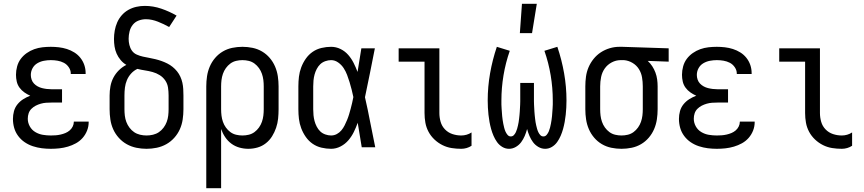

<svg xmlns="http://www.w3.org/2000/svg" viewBox="-20 -774 4540 1009"><path d="M247 8Q223 8 199.5 5Q176 2 153 -5.5Q130 -13 110 -26.5Q90 -40 75.5 -59.5Q61 -79 54.5 -102Q48 -125 48 -149Q48 -170 53.5 -190Q59 -210 72 -226Q85 -242 102.5 -253Q120 -264 139 -271Q123 -278 108 -288.5Q93 -299 82.5 -313.5Q72 -328 68 -345.5Q64 -363 64 -381Q64 -403 70 -425Q76 -447 89 -464.5Q102 -482 120.5 -495Q139 -508 160 -515.5Q181 -523 203 -525.5Q225 -528 247 -528Q268 -528 289.5 -525.5Q311 -523 331.5 -516.5Q352 -510 370.5 -498.5Q389 -487 402.5 -470Q416 -453 423 -432.5Q430 -412 430 -390V-385H352V-388Q352 -405 341.5 -420.5Q331 -436 315.5 -444Q300 -452 282.5 -455Q265 -458 247 -458Q229 -458 210.5 -454.5Q192 -451 176 -441.5Q160 -432 151 -415.5Q142 -399 142 -380Q142 -368 146 -356Q150 -344 158.5 -335Q167 -326 178 -320Q189 -314 201 -311Q213 -308 225.5 -306.5Q238 -305 250 -305H306V-235H250Q236 -235 222 -234Q208 -233 194 -229Q180 -225 167.5 -218.5Q155 -212 145 -202Q135 -192 130.5 -178.5Q126 -165 126 -150Q126 -129 136.5 -110Q147 -91 165.5 -80Q184 -69 205 -65.5Q226 -62 247 -62Q260 -62 273 -63Q286 -64 299 -67Q312 -70 324 -75Q336 -80 346 -88.5Q356 -97 362 -109Q368 -121 368 -134V-135H446V-132Q446 -109 437.5 -87.5Q429 -66 414 -49Q399 -32 379 -21Q359 -10 337 -3.5Q315 3 292.5 5.5Q270 8 247 8Z M750 8Q723 8 696.5 2.5Q670 -3 646.5 -16Q623 -29 604.5 -49.5Q586 -70 575 -94.5Q564 -119 560 -146Q556 -173 556 -200V-272Q556 -297 560.5 -321Q565 -345 576 -366Q587 -387 604.5 -404.5Q622 -422 644 -433Q627 -443 614 -458.5Q601 -474 593 -492Q585 -510 582 -529.5Q579 -549 579 -569Q579 -591 583 -613.5Q587 -636 596 -656.5Q605 -677 620 -694Q635 -711 654.5 -722Q674 -733 696 -738Q718 -743 741 -743Q785 -743 827.5 -728.5Q870 -714 908 -692L869 -632Q855 -640 840 -647Q825 -654 810 -660Q795 -666 779 -669.5Q763 -673 747 -673Q727 -673 708.5 -666Q690 -659 678 -644Q666 -629 661 -609.5Q656 -590 656 -570Q656 -554 660 -537.5Q664 -521 673.5 -507.5Q683 -494 699 -487Q715 -480 731 -476.5Q747 -473 763.5 -470Q780 -467 796.5 -463Q813 -459 828.5 -453.5Q844 -448 859 -440.5Q874 -433 887 -422.5Q900 -412 910.5 -399Q921 -386 928 -370.5Q935 -355 938.5 -339Q942 -323 943 -306Q944 -289 944 -272V-200Q944 -173 940 -146Q936 -119 925 -94.5Q914 -70 895.5 -49.5Q877 -29 853.5 -16Q830 -3 803.5 2.5Q777 8 750 8ZM750 -62Q767 -62 784 -66Q801 -70 815 -79.5Q829 -89 839.5 -103Q850 -117 856 -133Q862 -149 864 -166Q866 -183 866 -200V-272Q866 -293 863 -313.5Q860 -334 848.5 -351Q837 -368 819.5 -379Q802 -390 782 -395.5Q762 -401 742 -404Q722 -407 702 -412Q683 -403 669 -387.5Q655 -372 647 -353Q639 -334 636.5 -313.5Q634 -293 634 -272V-200Q634 -183 636 -166Q638 -149 644 -133Q650 -117 660.5 -103Q671 -89 685 -79.5Q699 -70 716 -66Q733 -62 750 -62Z M1064 215V-320Q1064 -347 1068 -373.5Q1072 -400 1082.5 -424.5Q1093 -449 1110.5 -469.5Q1128 -490 1151 -503.5Q1174 -517 1200.5 -522.5Q1227 -528 1254 -528Q1281 -528 1307.5 -522.5Q1334 -517 1357 -503.5Q1380 -490 1397.5 -469.5Q1415 -449 1425.5 -424.5Q1436 -400 1440 -373.5Q1444 -347 1444 -320V-200Q1444 -175 1441.5 -150.5Q1439 -126 1431 -102.5Q1423 -79 1410 -58Q1397 -37 1377.5 -21.5Q1358 -6 1334 1Q1310 8 1285 8Q1261 8 1238 1.5Q1215 -5 1196 -19Q1177 -33 1163.5 -53Q1150 -73 1142 -96V215ZM1254 -62Q1271 -62 1287.5 -66Q1304 -70 1317.5 -80Q1331 -90 1341 -104Q1351 -118 1356.5 -134Q1362 -150 1364 -166.5Q1366 -183 1366 -200V-320Q1366 -337 1364 -353.5Q1362 -370 1356.5 -386Q1351 -402 1341 -416Q1331 -430 1317.5 -440Q1304 -450 1287.5 -454Q1271 -458 1254 -458Q1237 -458 1220.5 -454Q1204 -450 1190.5 -440Q1177 -430 1167 -416Q1157 -402 1151.5 -386Q1146 -370 1144 -353.5Q1142 -337 1142 -320V-200Q1142 -183 1144 -166.5Q1146 -150 1151.5 -134Q1157 -118 1167 -104Q1177 -90 1190.5 -80Q1204 -70 1220.5 -66Q1237 -62 1254 -62Z M1720 8Q1695 8 1669.5 2Q1644 -4 1623 -18.5Q1602 -33 1587 -54.5Q1572 -76 1563 -100Q1554 -124 1551 -149Q1548 -174 1548 -200V-320Q1548 -346 1551 -371Q1554 -396 1563 -420Q1572 -444 1587 -465.5Q1602 -487 1623 -501.5Q1644 -516 1669.5 -522Q1695 -528 1720 -528Q1746 -528 1769.5 -516.5Q1793 -505 1810 -485.5Q1827 -466 1838.5 -443Q1850 -420 1859 -396Q1864 -427 1869 -458Q1874 -489 1879 -520H1950Q1937 -456 1924.5 -391.5Q1912 -327 1898 -263Q1913 -198 1925.5 -132Q1938 -66 1952 0H1881Q1876 -32 1870.5 -64Q1865 -96 1860 -128V-129Q1851 -104 1839.5 -80.5Q1828 -57 1811 -37Q1794 -17 1770 -4.5Q1746 8 1720 8ZM1720 -62Q1736 -62 1750 -69.5Q1764 -77 1774 -89Q1784 -101 1791 -115Q1798 -129 1804 -143.5Q1810 -158 1814.5 -173Q1819 -188 1823 -203Q1827 -218 1830.5 -233Q1834 -248 1837 -264Q1833 -283 1828 -303Q1823 -323 1817 -342.5Q1811 -362 1804 -380.5Q1797 -399 1786 -416Q1775 -433 1757.5 -445.5Q1740 -458 1720 -458Q1705 -458 1689.5 -452.5Q1674 -447 1663 -436.5Q1652 -426 1644.5 -411.5Q1637 -397 1633 -382Q1629 -367 1627.5 -351.5Q1626 -336 1626 -320V-200Q1626 -184 1627.5 -168.5Q1629 -153 1633 -138Q1637 -123 1644.5 -108.5Q1652 -94 1663 -83.5Q1674 -73 1689.5 -67.5Q1705 -62 1720 -62Z M2404 8Q2378 8 2353 4Q2328 0 2305 -11.5Q2282 -23 2263 -41Q2244 -59 2232 -81.5Q2220 -104 2215.5 -129Q2211 -154 2211 -180V-450H2075V-520H2289V-180Q2289 -157 2295.5 -134Q2302 -111 2318.5 -94Q2335 -77 2357.5 -69.5Q2380 -62 2404 -62Q2418 -62 2432 -66Q2446 -70 2458 -78V-8Q2446 0 2432 4Q2418 8 2404 8Z M2655 8Q2636 8 2619.5 -2Q2603 -12 2592 -27.5Q2581 -43 2573.5 -60.5Q2566 -78 2561 -96Q2556 -114 2552.5 -133Q2549 -152 2547 -171Q2545 -190 2544 -208.5Q2543 -227 2543 -246Q2543 -318 2555.5 -389Q2568 -460 2591 -528L2659 -507Q2637 -444 2626 -378Q2615 -312 2615 -246Q2615 -235 2615 -225Q2615 -215 2616 -204.5Q2617 -194 2617.5 -184Q2618 -174 2619 -164Q2620 -154 2621.5 -143.5Q2623 -133 2625 -123Q2627 -113 2629.5 -103Q2632 -93 2636 -83.5Q2640 -74 2647 -65.5Q2654 -57 2664 -57Q2674 -57 2680.5 -64Q2687 -71 2691 -79.5Q2695 -88 2697.5 -97Q2700 -106 2702 -114.5Q2704 -123 2705.5 -132Q2707 -141 2708 -150.5Q2709 -160 2710 -169Q2711 -178 2711.5 -187Q2712 -196 2712.5 -205Q2713 -214 2713.5 -223.5Q2714 -233 2714 -242Q2714 -251 2714 -260V-338H2786V-260Q2786 -251 2786 -242Q2786 -233 2786.5 -223.5Q2787 -214 2787.5 -205Q2788 -196 2788.5 -187Q2789 -178 2790 -169Q2791 -160 2792 -150.5Q2793 -141 2794.5 -132Q2796 -123 2798 -114.5Q2800 -106 2802.5 -97Q2805 -88 2809 -79.5Q2813 -71 2819.5 -64Q2826 -57 2836 -57Q2846 -57 2853 -65.5Q2860 -74 2864 -83.5Q2868 -93 2870.5 -103Q2873 -113 2875 -123Q2877 -133 2878.5 -143.5Q2880 -154 2881 -164Q2882 -174 2882.5 -184Q2883 -194 2884 -204.5Q2885 -215 2885 -225Q2885 -235 2885 -246Q2885 -312 2874 -378Q2863 -444 2841 -507L2909 -528Q2932 -460 2944.5 -389Q2957 -318 2957 -246Q2957 -227 2956 -208.5Q2955 -190 2953 -171Q2951 -152 2947.5 -133Q2944 -114 2939 -96Q2934 -78 2926.5 -60.5Q2919 -43 2908 -27.5Q2897 -12 2880.5 -2Q2864 8 2845 8Q2826 8 2809 -2Q2792 -12 2781 -27Q2770 -42 2762.5 -59.5Q2755 -77 2750 -96Q2745 -77 2737.5 -59.5Q2730 -42 2719 -27Q2708 -12 2691 -2Q2674 8 2655 8ZM2712 -600 2723 -754H2801L2776 -600Z M3246 8Q3219 8 3192.5 2.5Q3166 -3 3143 -16.5Q3120 -30 3102.5 -50.5Q3085 -71 3074.5 -95.5Q3064 -120 3060 -146.5Q3056 -173 3056 -200V-320Q3056 -346 3059.5 -371.5Q3063 -397 3073 -420.5Q3083 -444 3099.5 -464.5Q3116 -485 3137.5 -499Q3159 -513 3184 -520.5Q3209 -528 3235 -528H3250L3494 -520V-450L3384 -454Q3398 -441 3408 -425.5Q3418 -410 3424.5 -392.5Q3431 -375 3433.5 -356.5Q3436 -338 3436 -320V-200Q3436 -173 3432 -146.5Q3428 -120 3417.5 -95.5Q3407 -71 3389.5 -50.5Q3372 -30 3349 -16.5Q3326 -3 3299.5 2.5Q3273 8 3246 8ZM3246 -62Q3263 -62 3279.5 -66Q3296 -70 3309.5 -80Q3323 -90 3333 -104Q3343 -118 3348.5 -134Q3354 -150 3356 -166.5Q3358 -183 3358 -200V-320Q3358 -344 3354 -367.5Q3350 -391 3337.5 -411Q3325 -431 3304 -443.5Q3283 -456 3259 -458H3242Q3217 -458 3194.5 -446Q3172 -434 3158 -414Q3144 -394 3139 -369.5Q3134 -345 3134 -320V-200Q3134 -183 3136 -166.5Q3138 -150 3143.5 -134Q3149 -118 3159 -104Q3169 -90 3182.5 -80Q3196 -70 3212.5 -66Q3229 -62 3246 -62Z M3747 8Q3723 8 3699.5 5Q3676 2 3653 -5.5Q3630 -13 3610 -26.5Q3590 -40 3575.5 -59.5Q3561 -79 3554.5 -102Q3548 -125 3548 -149Q3548 -170 3553.5 -190Q3559 -210 3572 -226Q3585 -242 3602.5 -253Q3620 -264 3639 -271Q3623 -278 3608 -288.5Q3593 -299 3582.5 -313.5Q3572 -328 3568 -345.5Q3564 -363 3564 -381Q3564 -403 3570 -425Q3576 -447 3589 -464.5Q3602 -482 3620.5 -495Q3639 -508 3660 -515.5Q3681 -523 3703 -525.5Q3725 -528 3747 -528Q3768 -528 3789.5 -525.5Q3811 -523 3831.5 -516.5Q3852 -510 3870.5 -498.5Q3889 -487 3902.5 -470Q3916 -453 3923 -432.5Q3930 -412 3930 -390V-385H3852V-388Q3852 -405 3841.5 -420.5Q3831 -436 3815.5 -444Q3800 -452 3782.5 -455Q3765 -458 3747 -458Q3729 -458 3710.5 -454.5Q3692 -451 3676 -441.5Q3660 -432 3651 -415.5Q3642 -399 3642 -380Q3642 -368 3646 -356Q3650 -344 3658.5 -335Q3667 -326 3678 -320Q3689 -314 3701 -311Q3713 -308 3725.5 -306.5Q3738 -305 3750 -305H3806V-235H3750Q3736 -235 3722 -234Q3708 -233 3694 -229Q3680 -225 3667.5 -218.5Q3655 -212 3645 -202Q3635 -192 3630.5 -178.5Q3626 -165 3626 -150Q3626 -129 3636.5 -110Q3647 -91 3665.5 -80Q3684 -69 3705 -65.5Q3726 -62 3747 -62Q3760 -62 3773 -63Q3786 -64 3799 -67Q3812 -70 3824 -75Q3836 -80 3846 -88.5Q3856 -97 3862 -109Q3868 -121 3868 -134V-135H3946V-132Q3946 -109 3937.5 -87.5Q3929 -66 3914 -49Q3899 -32 3879 -21Q3859 -10 3837 -3.5Q3815 3 3792.5 5.5Q3770 8 3747 8Z M4404 8Q4378 8 4353 4Q4328 0 4305 -11.5Q4282 -23 4263 -41Q4244 -59 4232 -81.5Q4220 -104 4215.5 -129Q4211 -154 4211 -180V-450H4075V-520H4289V-180Q4289 -157 4295.5 -134Q4302 -111 4318.5 -94Q4335 -77 4357.5 -69.5Q4380 -62 4404 -62Q4418 -62 4432 -66Q4446 -70 4458 -78V-8Q4446 0 4432 4Q4418 8 4404 8Z"/></svg>

Font: Iosevka Custom
Style: Regular
Weight: 400
Monospace: yes
Designer: Belleve Invis
Foundry: Belleve Invis
Version: Version 32.5.0; ttfautohint (v1.8.4)